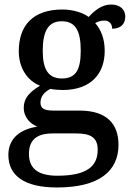

<svg xmlns="http://www.w3.org/2000/svg" viewBox="-20 -589 584 849"><path d="M232 240C418 240 504 168 504 51C504 -38 455 -100 332 -100H217C171 -100 159 -112 159 -136C159 -164 179 -184 203 -196C215 -193 241 -191 257 -191C383 -191 443 -264 443 -364C443 -419 426 -458 401 -487C413 -494 426 -498 442 -498C466 -498 476 -480 476 -462C518 -462 534 -487 534 -516C534 -544 514 -569 471 -569C429 -569 396 -540 372 -514C350 -531 305 -547 257 -547C126 -547 63 -477 63 -362C63 -291 99 -233 157 -210C110 -182 85 -154 85 -113C85 -69 115 -41 145 -29C73 -18 17 20 17 96C17 188 88 240 232 240ZM254 -242C193 -242 169 -283 169 -364C169 -449 192 -495 253 -495C315 -495 337 -451 337 -365C337 -282 316 -242 254 -242ZM234 188C139 188 108 149 108 91C108 16 161 1 213 1H316C378 1 412 17 412 73C412 142 370 188 234 188Z"/></svg>

Font: Noto Serif Tamil Medium
Style: Italic
Weight: 500
Italic angle: -12°
Designer: Indian Type Foundry, Tom Grace, and the Monotype Design Team
Foundry: Monotype Imaging Inc.
Version: Version 2.003